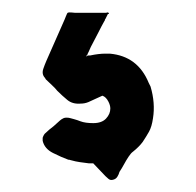

<svg xmlns="http://www.w3.org/2000/svg" viewBox="-20 -48 322 315"><path d="M214 185Q211 189 207 193Q203 197 198 201Q195 203 191 209Q187 215 183.5 221.5Q180 228 176 234Q175 238 172.5 242Q170 246 165 247Q161 248 158 245.5Q155 243 153 241Q148 236 143 230.5Q138 225 133 220H126Q118 219 111 218Q104 217 97 215Q96 215 95 214.5Q94 214 92 214Q81 210 67 203Q53 196 50 183V178Q52 172 55 170Q60 165 68 159L78 150Q80 148 84 146Q86 145 89 145Q93 145 96 146Q96 146 101.5 147.5Q107 149 112 151Q120 154 133 154Q147 154 154 146.5Q161 139 161 130Q161 125 158 119Q154 111 148 109Q146 110 142.5 111.5Q139 113 137 114Q131 117 125 119.5Q119 122 112 122Q99 123 90.5 116Q82 109 74 101Q70 96 65 91.5Q60 87 55 82Q55 81 54.5 81Q54 81 54 80Q48 74 51 65Q53 59 56 52L86 -16L88 -21Q89 -23 89.5 -24.5Q90 -26 91 -27Q93 -28 97.5 -27.5Q102 -27 103 -27H154Q155 -27 156 -27.5Q157 -28 158 -27Q160 -25 157 -25L153 -17Q152 -16 152 -15Q152 -14 151 -13Q147 -6 141 6Q135 18 129 29L125 38Q124 39 124 40Q124 41 123 42Q123 42 122.5 42.5Q122 43 121 45Q123 43 125.5 43Q128 43 128 43Q142 40 153 40H160Q206 44 224 88L227 94Q235 121 231 146Q229 160 224.5 168Q220 176 214 185Z"/></svg>

Font: Rubik Wet Paint
Style: Regular
Weight: 400
Designer: Hubert and Fischer, NaN
Foundry: Hubert and Fischer, NaN
Version: Version 2.200